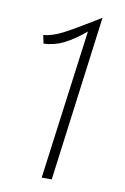

<svg xmlns="http://www.w3.org/2000/svg" viewBox="-78 -705 489 752"><g transform="rotate(10 166.5 -329.0)"><path d="M58 -518 51 -551Q88 -555 127.5 -575.5Q167 -596 247 -645L268 -658L182 0H142L221 -595Q177 -558 139 -539Q101 -520 58 -518Z"/></g></svg>

Font: Bellota Light
Style: Italic
Weight: 300
Italic angle: -7.5°
Designer: Kemie Guaida
Foundry: Kemie Guaida
Version: Version 4.001